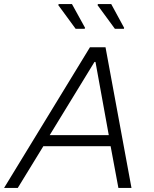

<svg xmlns="http://www.w3.org/2000/svg" viewBox="-41 -919 753 939"><path d="M329 -778H373L375 -783L311 -899H246L244 -894ZM521 -778H565L566 -783L503 -899H438L436 -894ZM399 -688 -21 0H46L171 -204H500L538 0H602L475 -688ZM491 -258H202L421 -616H426Z"/></svg>

Font: Saira UNSAM Light Italic
Style: Regular
Weight: 300
Italic angle: -12°
Designer: Hector Gatti with collaboration of the Omnibus-Type team
Foundry: Omnibus-Type
Version: Version 0.072;PS 000.072;hotconv 1.0.88;makeotf.lib2.5.64775